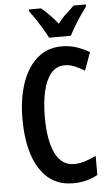

<svg xmlns="http://www.w3.org/2000/svg" viewBox="-62 -977 590 1027"><g transform="rotate(-5 233.0 -463.5)"><path d="M299 -623Q252 -623 223 -587Q194 -551 181 -490.5Q168 -430 168 -356Q168 -230 202 -161Q236 -92 302 -92Q331 -92 360 -101Q389 -110 421 -126V-23Q362 10 288 10Q174 10 111 -86Q48 -182 48 -357Q48 -461 75.5 -544.5Q103 -628 157.5 -676.5Q212 -725 291 -725Q331 -725 367.5 -713.5Q404 -702 439 -681L404 -584Q378 -601 351 -612Q324 -623 299 -623ZM228 -777Q218 -797 202 -824Q186 -851 168 -878Q150 -905 134 -926V-937H199Q217 -922 241 -898Q265 -874 286 -847Q309 -877 330.5 -896.5Q352 -916 374 -937H439V-926Q424 -906 406 -879.5Q388 -853 371.5 -825.5Q355 -798 345 -777Z"/></g></svg>

Font: Noto Sans Gujarati UI ExtraCondensed SemiBold
Style: Regular
Weight: 600
Width: 2
Designer: Jelle Bosma - Monotype Design Team, Universal Thirst
Foundry: Monotype Imaging Inc.
Version: Version 2.106; ttfautohint (v1.8.4.7-5d5b)